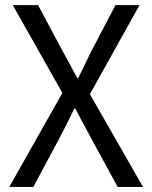

<svg xmlns="http://www.w3.org/2000/svg" viewBox="-20 -736 600 756"><path d="M30.3 -715.8H129.9L227.5 -533.2Q235.4 -519.5 253.9 -485.4Q271.5 -451.2 284.2 -428.7H288.1Q329.1 -513.7 338.9 -533.2L434.6 -715.8H529.3L334 -365.2L543 0H443.4L337.9 -193.4Q296.9 -269.5 276.4 -308.6H272.5Q242.2 -245.1 214.8 -193.4L111.3 0H16.6L225.6 -370.1Z"/></svg>

Font: Noto Traditional Nushu
Style: Regular
Weight: 400
Designer: LIU Zhao
Foundry: Z&Z Studio
Version: Version 1.001; ttfautohint (v1.8.3) -l 8 -r 50 -G 200 -x 14 